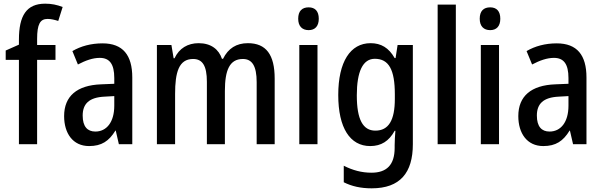

<svg xmlns="http://www.w3.org/2000/svg" viewBox="-20 -785 3278 1045"><path d="M282 -459V-540H182V-573C182 -653 198 -682 239 -682C258 -682 278 -677 297 -671L321 -747C289 -759 261 -765 226 -765C124 -765 83 -700 83 -569V-542L11 -510V-459H83V0H182V-459Z M538 -549C476 -549 420 -534 374 -507L404 -434C446 -456 485 -470 523 -470C576 -470 602 -437 602 -360V-329L530 -326C399 -321 329 -262 329 -153C329 -60 376 10 465 10C533 10 573 -17 608 -74H610L627 0H700V-363C700 -485 649 -549 538 -549ZM549 -259 602 -262V-210C602 -120 560 -69 499 -69C456 -69 430 -96 430 -156C430 -220 465 -255 549 -259Z M1329 -550C1267 -550 1222 -522 1194 -465H1188C1171 -516 1129 -550 1061 -550C1002 -550 955 -522 930 -468H925L913 -540H834V0H933V-274C933 -391 953 -464 1031 -464C1082 -464 1106 -427 1106 -340V0H1204V-290C1204 -404 1230 -464 1302 -464C1352 -464 1377 -426 1377 -338V0H1475V-357C1475 -488 1428 -550 1329 -550Z M1660 -745C1624 -745 1603 -725 1603 -683C1603 -642 1625 -621 1660 -621C1694 -621 1715 -642 1715 -683C1715 -724 1695 -745 1660 -745ZM1708 -540H1609V0H1708Z M1997 -550C1887 -550 1821 -449 1821 -268C1821 -89 1885 10 1995 10C2055 10 2097 -17 2128 -73H2132C2130 -48 2128 -16 2128 5V20C2128 114 2083 155 2002 155C1949 155 1900 142 1851 117V207C1895 229 1943 240 2003 240C2158 240 2227 155 2227 0V-540H2144L2133 -469H2128C2096 -525 2054 -550 1997 -550ZM2020 -465C2096 -465 2129 -406 2129 -272V-247C2129 -130 2095 -74 2023 -74C1955 -74 1922 -135 1922 -266C1922 -396 1955 -465 2020 -465Z M2461 0V-760H2362V0Z M2648 -745C2612 -745 2591 -725 2591 -683C2591 -642 2613 -621 2648 -621C2682 -621 2703 -642 2703 -683C2703 -724 2683 -745 2648 -745ZM2696 -540H2597V0H2696Z M3010 -549C2948 -549 2892 -534 2846 -507L2876 -434C2918 -456 2957 -470 2995 -470C3048 -470 3074 -437 3074 -360V-329L3002 -326C2871 -321 2801 -262 2801 -153C2801 -60 2848 10 2937 10C3005 10 3045 -17 3080 -74H3082L3099 0H3172V-363C3172 -485 3121 -549 3010 -549ZM3021 -259 3074 -262V-210C3074 -120 3032 -69 2971 -69C2928 -69 2902 -96 2902 -156C2902 -220 2937 -255 3021 -259Z"/></svg>

Font: Noto Sans Thai Looped Condensed Medium
Style: Regular
Weight: 500
Width: 3
Designer: Sasikarn Vongin, Ben Mitchell
Foundry: The Fontpad Ltd
Version: Version 1.001